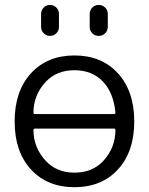

<svg xmlns="http://www.w3.org/2000/svg" viewBox="-20 -780 609 787"><path d="M347.7 -669.9V-722.7Q347.7 -738.3 358.4 -749Q369.1 -759.8 384.8 -759.8Q400.4 -759.8 411.1 -749Q421.9 -738.3 421.9 -722.7V-669.9Q421.9 -654.3 411.1 -643.6Q400.4 -632.8 384.8 -632.8Q369.1 -632.8 358.4 -643.6Q347.7 -654.3 347.7 -669.9ZM148.4 -669.9V-722.7Q148.4 -738.3 159.2 -749Q169.9 -759.8 185.1 -759.8Q200.2 -759.8 210.9 -749Q221.7 -738.3 221.7 -722.7V-669.9Q221.7 -654.3 210.9 -643.6Q200.2 -632.8 185.1 -632.8Q169.9 -632.8 159.2 -643.6Q148.4 -654.3 148.4 -669.9ZM106.9 -85.4Q40 -158.2 40 -282.2Q40 -406.2 106.9 -479.5Q173.8 -552.7 285.2 -552.7Q396.5 -552.7 463.4 -479.5Q530.3 -406.2 530.3 -282.2Q530.3 -158.2 463.4 -85.4Q396.5 -12.7 285.2 -12.7Q173.8 -12.7 106.9 -85.4ZM123 -252.9Q117.2 -252.9 117.2 -247.1Q117.2 -174.8 168 -120.1Q212.9 -72.3 285.2 -72.3Q357.4 -72.3 402.3 -119.1Q453.1 -173.8 453.1 -247.1Q453.1 -252.9 447.3 -252.9ZM117.2 -318.4Q117.2 -312.5 123 -312.5H447.3Q453.1 -312.5 453.1 -318.4Q453.1 -319.3 453.1 -319.3Q445.3 -399.4 402.3 -445.3Q357.4 -492.2 285.2 -492.2Q212.9 -492.2 168 -445.3Q117.2 -390.6 117.2 -318.4Z"/></svg>

Font: Gen Jyuu Gothic P Normal
Style: Regular
Weight: 300
Designer: [Source Han Sans]
Ryoko NISHIZUKA  (kana & ideographs); Paul D. Hunt (Latin, Greek & Cyrillic); Wenlong ZHANG  (bopomofo
Version: Version 1.002.20150607